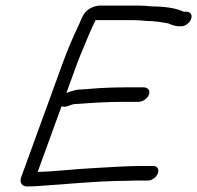

<svg xmlns="http://www.w3.org/2000/svg" viewBox="-20 -650 705 687"><path d="M78.1 17H88.3C93.5 17 101.1 16.6 111.5 16C212.2 9.7 330.9 -3 435.6 -3H436C444.3 -3.6 454.1 -4 461 -4H510C524.4 -4 539.9 -16.3 544.9 -30C549.9 -43.7 543.4 -56 528.9 -56H479.9C427.3 -56 370.6 -51.1 314.5 -48.5C243.7 -45.1 173.9 -35.8 114.8 -35L200.3 -270C205.2 -267.6 212 -267.1 220.4 -269.8L234.2 -274.6C240.8 -276.8 245.3 -277.5 245.5 -277.5C250.8 -277.5 257.2 -277.9 265 -278.6C313.7 -282.5 367.4 -285.5 420.4 -285.5H475C491.2 -285.5 507.9 -297.8 512.9 -311.5C517.9 -325.2 510.1 -337.5 493.9 -337.5H439.4C396.6 -337.5 351 -336.2 310 -332.9L279.6 -330.4C272.3 -329.8 266.5 -329.5 262.4 -329.5H261.7C253.3 -328.6 244 -326.3 232.4 -322.7L218.3 -317.5C218 -317.4 217.7 -317.3 217.5 -317.2L255.7 -422.3C262.7 -441.4 269.8 -457.5 275.5 -471.3C289.2 -504.5 305.7 -546.1 322.1 -578H456.7C472.9 -578 490.4 -576.4 503.9 -575H504.6C532.9 -575 556.2 -570.8 581.7 -566.3C590.6 -563.5 603 -556 621.9 -556H628.9C643.4 -556 658.8 -568.3 663.8 -582C668.8 -595.7 662.3 -608 647.8 -608H640.8C639.4 -608 638.7 -608 636.9 -608.4C609.3 -621.2 568.4 -626.9 525.4 -627C512.5 -628.3 493.4 -630 475.6 -630H338.8C329.6 -630 319.7 -627.8 309.9 -623.7C279.6 -610.8 274.6 -589.2 262.6 -562.1C240.1 -515 222.7 -474.4 204.1 -423.5L55.7 -15.7C49 2.7 58 18.1 78.1 17Z"/></svg>

Font: Take Off
Style: Moose
Weight: 400
Foundry: Cannot Into Space Fonts
Version: Version 0.89